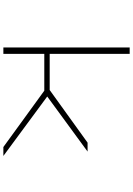

<svg xmlns="http://www.w3.org/2000/svg" viewBox="155 -945 790 1140"><g transform="rotate(90 550.0 -375.0)"><path d="M262 0V-750H300V-275H514.5L827 -500H880L553 -260.5L906 0H853L518.5 -243H300V0Z"/></g></svg>

Font: Trispace Expanded Thin
Style: Regular
Weight: 100
Width: 7
Designer: Tyler Finck
Foundry: Etcetera Type Company
Version: Version 1.210; ttfautohint (v1.8.3)